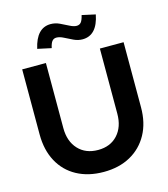

<svg xmlns="http://www.w3.org/2000/svg" viewBox="-132 -1021 990 1134"><g transform="rotate(-15 362.5 -454.5)"><path d="M362 10Q268 10 198 -28Q128 -66 90 -136.5Q52 -207 52 -302V-700H197V-302Q197 -221 242 -172.5Q287 -124 363 -124Q438 -124 482.5 -172.5Q527 -221 527 -302V-700H672V-302Q672 -207 633.5 -137Q595 -67 525.5 -28.5Q456 10 362 10ZM253 -776 169 -794Q196 -915 283 -915Q311 -915 337.5 -902.5Q364 -890 388 -877.5Q412 -865 430 -865Q447 -865 457 -877Q467 -889 474 -919L556 -901Q532 -779 443 -779Q416 -779 389.5 -791.5Q363 -804 339 -816.5Q315 -829 295 -829Q279 -829 269 -817Q259 -805 253 -776Z"/></g></svg>

Font: Red Hat Display
Style: Bold
Weight: 700
Designer: Pentagram, MCKL
Foundry: Pentagram, MCKL
Version: Version 1.023; ttfautohint (v1.8.3)